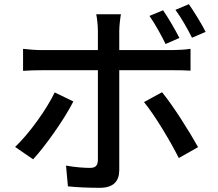

<svg xmlns="http://www.w3.org/2000/svg" viewBox="-20 -847 1040 916"><path d="M961 -695C943 -731 907 -790 881 -827L817 -800C845 -762 875 -709 896 -667ZM836 -666C816 -705 783 -762 758 -798L693 -771C720 -733 750 -678 770 -637ZM241 -406C201 -323 118 -208 52 -146L138 -87C194 -147 286 -276 330 -363ZM801 -512C826 -512 860 -512 889 -510V-614C863 -610 826 -608 800 -608H549V-700C549 -723 554 -765 557 -779H439C443 -763 447 -724 447 -701V-608H179C148 -608 118 -611 90 -614V-509C117 -511 149 -512 180 -512H447V-83C446 -56 435 -46 409 -46C383 -46 338 -49 295 -57L304 42C349 47 408 49 456 49C521 49 549 18 549 -36V-512ZM667 -360C718 -298 792 -175 833 -93L925 -145C885 -217 806 -343 753 -407Z"/></svg>

Font: Genne Gothic Medium
Style: Regular
Weight: 500
Designer: Ryoko NISHIZUKA (kana & ideographs); Paul D. Hunt (Latin, Greek & Cyrillic); Wenlong ZHANG (bopomofo); Sandoll Communica
Foundry: Adobe Systems Incorporated
Version: Version 1.004;PS 1.004;hotconv 16.6.51;makeotf.lib2.5.65220